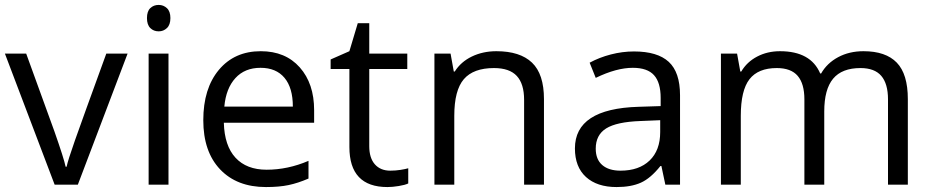

<svg xmlns="http://www.w3.org/2000/svg" viewBox="-20 -754 3808 784"><path d="M203.1 0 0 -535.2H86.9L202.1 -217.8Q241.2 -106.4 248 -73.2H252Q257.3 -99.1 285.9 -180.4Q314.5 -261.7 414.1 -535.2H501L297.9 0Z M668 0H586.9V-535.2H668ZM580.1 -680.2Q580.1 -708 593.8 -720.9Q607.4 -733.9 627.9 -733.9Q647.5 -733.9 661.6 -720.7Q675.8 -707.5 675.8 -680.2Q675.8 -652.8 661.6 -639.4Q647.5 -626 627.9 -626Q607.4 -626 593.8 -639.4Q580.1 -652.8 580.1 -680.2Z M1065.9 9.8Q947.3 9.8 878.7 -62.5Q810.1 -134.8 810.1 -263.2Q810.1 -392.6 873.8 -468.8Q937.5 -544.9 1044.9 -544.9Q1145.5 -544.9 1204.1 -478.8Q1262.7 -412.6 1262.7 -304.2V-252.9H894Q896.5 -158.7 941.7 -109.9Q986.8 -61 1068.8 -61Q1155.3 -61 1239.7 -97.2V-24.9Q1196.8 -6.3 1158.4 1.7Q1120.1 9.8 1065.9 9.8ZM1043.9 -477.1Q979.5 -477.1 941.2 -435.1Q902.8 -393.1 896 -318.8H1175.8Q1175.8 -395.5 1141.6 -436.3Q1107.4 -477.1 1043.9 -477.1Z M1573.7 -57.1Q1595.2 -57.1 1615.2 -60.3Q1635.3 -63.5 1647 -66.9V-4.9Q1633.8 1.5 1608.2 5.6Q1582.5 9.8 1562 9.8Q1406.7 9.8 1406.7 -153.8V-472.2H1330.1V-511.2L1406.7 -544.9L1440.9 -659.2H1487.8V-535.2H1643.1V-472.2H1487.8V-157.2Q1487.8 -108.9 1510.7 -83Q1533.7 -57.1 1573.7 -57.1Z M2120.1 0V-346.2Q2120.1 -411.6 2090.3 -443.8Q2060.5 -476.1 1997.1 -476.1Q1913.1 -476.1 1874 -430.7Q1835 -385.3 1835 -280.8V0H1753.9V-535.2H1819.8L1833 -461.9H1836.9Q1861.8 -501.5 1906.7 -523.2Q1951.7 -544.9 2006.8 -544.9Q2103.5 -544.9 2152.3 -498.3Q2201.2 -451.7 2201.2 -349.1V0Z M2696.8 0 2680.7 -76.2H2676.8Q2636.7 -25.9 2596.9 -8.1Q2557.1 9.8 2497.6 9.8Q2418 9.8 2372.8 -31.2Q2327.6 -72.3 2327.6 -147.9Q2327.6 -310.1 2586.9 -317.9L2677.7 -320.8V-354Q2677.7 -417 2650.6 -447Q2623.5 -477.1 2564 -477.1Q2497.1 -477.1 2412.6 -436L2387.7 -498Q2427.2 -519.5 2474.4 -531.7Q2521.5 -543.9 2568.8 -543.9Q2664.6 -543.9 2710.7 -501.5Q2756.8 -459 2756.8 -365.2V0ZM2513.7 -57.1Q2589.4 -57.1 2632.6 -98.6Q2675.8 -140.1 2675.8 -214.8V-263.2L2594.7 -259.8Q2498 -256.3 2455.3 -229.7Q2412.6 -203.1 2412.6 -147Q2412.6 -103 2439.2 -80.1Q2465.8 -57.1 2513.7 -57.1Z M3606 0V-348.1Q3606 -412.1 3578.6 -444.1Q3551.3 -476.1 3493.7 -476.1Q3418 -476.1 3381.8 -432.6Q3345.7 -389.2 3345.7 -298.8V0H3264.6V-348.1Q3264.6 -412.1 3237.3 -444.1Q3210 -476.1 3151.9 -476.1Q3075.7 -476.1 3040.3 -430.4Q3004.9 -384.8 3004.9 -280.8V0H2923.8V-535.2H2989.7L3002.9 -461.9H3006.8Q3029.8 -501 3071.5 -522.9Q3113.3 -544.9 3165 -544.9Q3290.5 -544.9 3329.1 -454.1H3333Q3356.9 -496.1 3402.3 -520.5Q3447.8 -544.9 3505.9 -544.9Q3596.7 -544.9 3641.8 -498.3Q3687 -451.7 3687 -349.1V0Z"/></svg>

Font: f02954597
Style: Regular
Weight: 400
Foundry: Ascender Corporation
Version: Version 1.10